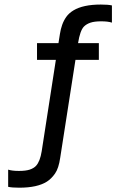

<svg xmlns="http://www.w3.org/2000/svg" viewBox="-20 -684 539 861"><path d="M16.6 76.7Q34.2 82.5 64.7 82.5Q95.2 82.5 113 76.7Q130.9 70.8 141.6 59.6Q159.7 40 167 -5.9L230.5 -415.5H146V-490.7H242.2Q245.6 -511.2 248.8 -532.2Q252 -553.2 258.8 -572.5Q265.6 -591.8 277.3 -608.4Q289.1 -625 309.1 -637.2Q352.5 -663.6 432.1 -663.6Q464.8 -663.6 481.9 -659.7V-582.5Q464.4 -588.4 433.8 -588.4Q403.3 -588.4 385.5 -582.3Q367.7 -576.2 356.4 -564.9Q338.9 -546.9 330.1 -490.7H423.3V-415.5H318.4L250 23.4Q243.2 70.8 226.8 94.2Q210.4 117.7 190.4 130.4Q147.5 157.7 66.4 157.7Q33.7 157.7 16.6 153.8Z"/></svg>

Font: Inder
Style: Regular
Weight: 400
Designer: Irina Smirnova
Foundry: Irina Smirnova
Version: Version 1.001